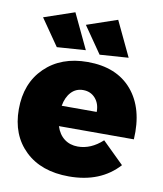

<svg xmlns="http://www.w3.org/2000/svg" viewBox="-87 -846 782 923"><g transform="rotate(10 304.5 -384.5)"><path d="M287.1 -605 147 -595.2 57.1 -725.1 206.1 -775.9ZM496.1 -605 356 -595.2 266.1 -725.1 415 -775.9ZM306.2 -550.8Q448.2 -550.8 523.2 -462.6Q598.1 -374.5 588.9 -223.1H223.1Q235.4 -184.1 262.9 -163.1Q290.5 -142.1 329.1 -142.1Q393.1 -142.1 449.2 -193.8L554.2 -90.8Q465.8 6.8 312 6.8Q176.3 6.8 97.7 -68.6Q19 -144 19 -270Q19 -397 97.9 -473.9Q176.8 -550.8 306.2 -550.8ZM390.1 -321.8Q390.6 -362.3 367.7 -388.2Q344.7 -414.1 308.1 -414.1Q272.9 -414.1 249.8 -389.2Q226.6 -364.3 219.2 -321.8Z"/></g></svg>

Font: Montserrat arm ExtraBold
Style: Regular
Weight: 800
Designer: Julieta Ulanovsky
Foundry: Julieta Ulanovsky
Version: Version 6.000;PS 006.000;hotconv 1.0.88;makeotf.lib2.5.64775